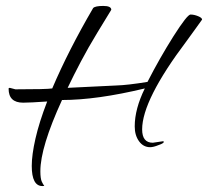

<svg xmlns="http://www.w3.org/2000/svg" viewBox="-20 -509 701 647"><path d="M123 118Q87 118 87 50Q87 13 99.5 -42Q112 -97 139 -167Q110 -165 89.5 -164Q69 -163 58 -163Q9 -163 9 -210Q9 -213 13 -213L32 -208Q137 -208 156 -211Q211 -340 294 -482Q301 -489 328 -489Q355 -489 355 -476L308 -399Q277 -348 252.5 -301.5Q228 -255 208 -213L373 -221Q409 -222 477 -233Q518 -313 564 -386Q611 -460 622 -460Q634 -460 647.5 -454.5Q661 -449 661 -443Q650 -428 638 -411Q626 -394 609 -371Q459 -172 459 -73Q459 -28 495 -28L529 -33Q532 -33 532 -31Q532 -26 514 -20Q497 -13 486 -13Q463 -13 448.5 -33Q434 -53 434 -83Q434 -142 468 -211Q306 -172 189 -172Q116 -13 116 68Q116 93 121 103.5Q126 114 128.5 116Q131 118 123 118Z"/></svg>

Font: Qwigley
Style: Regular
Weight: 400
Designer: Robert E. Leuschke
Foundry: Robert E. Leuschke
Version: Version 1.010; ttfautohint (v1.8.3)